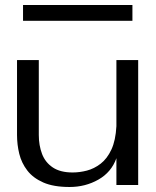

<svg xmlns="http://www.w3.org/2000/svg" viewBox="-20 -740 622 767"><path d="M258 7Q194 7 153 -11Q112 -29 89 -59Q66 -89 57 -125.5Q48 -162 48 -201V-500H135V-201Q135 -159 148 -125Q161 -91 191 -71Q221 -51 270 -51Q298 -51 327 -58.5Q356 -66 382 -86Q408 -106 425 -142.5Q442 -179 445 -236V-500H532V-1H445V-108Q425 -52 373 -22.5Q321 7 258 7ZM72 -657V-720H509V-657Z"/></svg>

Font: Panamera Medium
Style: Regular
Weight: 500
Designer: Bastien Sozeau
Foundry: NBR — Bastien Sozeau
Version: Version 3.002; ttfautohint (v1.8.4.7-5d5b);gftools[0.9.33]